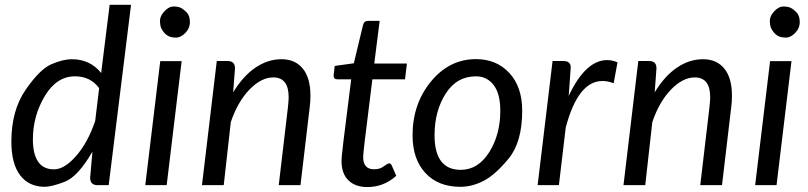

<svg xmlns="http://www.w3.org/2000/svg" viewBox="-20 -756 3299 784"><path d="M286.1 -444.3Q210.9 -444.3 162.6 -363.3Q114.3 -282.2 114.3 -186.5Q114.3 -127 135.7 -95.7Q157.2 -64.5 200.2 -64.5Q243.2 -64.5 291 -119.4Q338.9 -174.3 368.7 -262.2L384.8 -396Q349.6 -444.3 286.1 -444.3ZM272.9 -514.2Q348.1 -514.2 393.1 -458L427.7 -736.3H515.1L423.8 0H377.9Q348.1 0 348.1 -30.8L357.4 -136.7Q297.9 -34.2 244.1 -13.7Q190.4 6.8 163.1 6.8Q98.1 6.8 62.3 -40.3Q26.4 -87.4 26.4 -177.7Q26.4 -304.7 84.5 -389.2Q142.6 -473.6 190.2 -493.9Q237.8 -514.2 272.9 -514.2Z M755.4 -666.3Q755.4 -640.1 736.6 -621.3Q717.8 -602.5 699.7 -602.5Q681.6 -602.5 670.7 -607.4Q659.7 -612.3 651.6 -621.1Q643.6 -629.9 638.4 -641.1Q633.3 -652.3 633.3 -671.6Q633.3 -690.9 651.6 -710.2Q669.9 -729.5 688 -729.5Q706.1 -729.5 717 -724.6Q728 -719.7 741.7 -706.1Q755.4 -692.4 755.4 -666.3ZM721.7 -506.3 660.6 0H573.2L634.3 -506.3Z M1158.7 -359.4Q1158.7 -439.9 1095.7 -439.9Q1046.9 -439.9 998.8 -390.4Q950.7 -340.8 922.4 -257.3L893.6 0H804.7L865.2 -506.8H909.7Q939.5 -506.8 939.5 -477.1L932.1 -378.9Q972.7 -445.8 1023.2 -480Q1073.7 -514.2 1129.4 -514.2Q1185.1 -514.2 1216.3 -476.1Q1247.6 -438 1247.6 -365.2Q1247.6 -341.8 1245.1 -322.3L1207 0H1118.2L1156.2 -322.3Q1158.7 -346.7 1158.7 -359.4Z M1357.4 -432.1Q1342.3 -432.1 1342.3 -447.3Q1342.3 -450.2 1342.8 -452.6L1344.7 -468.3Q1346.2 -481.4 1346.7 -486.8L1424.8 -497.6L1462.4 -653.8Q1466.8 -670.9 1483.4 -670.9H1530.3L1508.3 -496.6H1641.6L1633.8 -432.1H1500.5L1469.7 -183.1Q1462.9 -125.5 1462.9 -115.2Q1462.9 -64.9 1506.8 -64.9Q1528.8 -64.9 1541.5 -73.2Q1554.2 -81.5 1559.3 -85.2Q1564.5 -88.9 1569.8 -88.9Q1575.2 -88.9 1579.6 -80.6L1598.1 -38.1Q1546.9 7.8 1480 7.8Q1431.6 7.8 1403.6 -18.8Q1375.5 -45.4 1374.5 -95.7Q1374.5 -114.7 1382.3 -178.7L1414.1 -432.1Z M1859.9 6.8Q1769 6.8 1716.8 -49.8Q1664.6 -106.4 1664.6 -203.6Q1664.6 -331.5 1739.7 -423.1Q1814.9 -514.6 1923.8 -514.6Q2007.3 -514.6 2059.8 -458Q2112.3 -401.4 2112.3 -304.2Q2112.3 -176.3 2057.6 -109.4Q2002.9 -42.5 1955.3 -17.8Q1907.7 6.8 1859.9 6.8ZM1754.4 -204.1Q1754.4 -62.5 1861.3 -62.5Q1932.1 -62.5 1977.5 -134.3Q2022.9 -206.1 2022.9 -303.7Q2022.9 -373.5 1995.6 -408.9Q1968.3 -444.3 1923.3 -444.3Q1844.7 -444.3 1799.6 -373.3Q1754.4 -302.2 1754.4 -204.1Z M2459.5 -510.7Q2480.5 -510.7 2501.5 -501.5L2485.8 -416Q2462.4 -425.3 2439.9 -425.3Q2340.3 -425.3 2290 -234.9L2262.2 0H2175.3L2236.3 -506.8H2280.8Q2310.5 -506.8 2310.5 -480.5L2302.2 -364.3Q2371.1 -510.7 2459.5 -510.7Z M2879.9 -359.4Q2879.9 -439.9 2816.9 -439.9Q2768.1 -439.9 2720 -390.4Q2671.9 -340.8 2643.6 -257.3L2614.7 0H2525.9L2586.4 -506.8H2630.9Q2660.6 -506.8 2660.6 -477.1L2653.3 -378.9Q2693.8 -445.8 2744.4 -480Q2794.9 -514.2 2850.6 -514.2Q2906.2 -514.2 2937.5 -476.1Q2968.8 -438 2968.8 -365.2Q2968.8 -341.8 2966.3 -322.3L2928.2 0H2839.4L2877.4 -322.3Q2879.9 -346.7 2879.9 -359.4Z M3245.6 -666.3Q3245.6 -640.1 3226.8 -621.3Q3208 -602.5 3189.9 -602.5Q3171.9 -602.5 3160.9 -607.4Q3149.9 -612.3 3141.8 -621.1Q3133.8 -629.9 3128.7 -641.1Q3123.5 -652.3 3123.5 -671.6Q3123.5 -690.9 3141.8 -710.2Q3160.2 -729.5 3178.2 -729.5Q3196.3 -729.5 3207.3 -724.6Q3218.3 -719.7 3231.9 -706.1Q3245.6 -692.4 3245.6 -666.3ZM3211.9 -506.3 3150.9 0H3063.5L3124.5 -506.3Z"/></svg>

Font: Lato-Italic
Style: Italic
Weight: 400
Italic angle: -7°
Designer: Lukasz Dziedzic
Foundry: tyPoland Lukasz Dziedzic
Version: Version 1.104; Western+Polish opensource